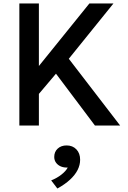

<svg xmlns="http://www.w3.org/2000/svg" viewBox="-20 -720 735 1101"><path d="M91 0V-700H203V-341.5L492.5 -700H630.5L374.5 -383L669 0H524.5L301 -297.5L203 -181.5V0ZM309 361 273.5 314.5Q306.5 301.5 332.2 281.2Q358 261 368.5 240.5Q347.5 242 329.8 234.8Q312 227.5 301.5 213.2Q291 199 291 180Q291 150.5 310.8 132.2Q330.5 114 362 114Q396.5 114 418 136.5Q439.5 159 439.5 196Q439.5 226 425 254.8Q410.5 283.5 381.2 310.5Q352 337.5 309 361Z"/></svg>

Font: Geologica Cursive
Style: Regular
Weight: 400
Designer: Sindre Bremnes, Frode Helland
Foundry: Monokrom Skriftforlag AS
Version: Version 1.010;gftools[0.9.28]